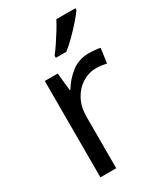

<svg xmlns="http://www.w3.org/2000/svg" viewBox="-191 -845 795 925"><g transform="rotate(-30 206.5 -383.0)"><path d="M335 -546Q350 -546 367.5 -544.5Q385 -543 398 -540L387 -459Q374 -462 358.5 -464Q343 -466 329 -466Q288 -466 252 -443.5Q216 -421 194.5 -380.5Q173 -340 173 -286V0H85V-536H157L167 -438H171Q197 -482 238 -514Q279 -546 335 -546ZM388 -756Q376 -738 351 -709.5Q326 -681 297.5 -652.5Q269 -624 245 -606H187V-618Q202 -637 219.5 -663Q237 -689 254 -716.5Q271 -744 282 -766H388Z"/></g></svg>

Font: Noto Sans Tagalog
Style: Regular
Weight: 400
Designer: Monotype Design Team
Foundry: Monotype Imaging Inc.
Version: Version 2.001; ttfautohint (v1.8.4.7-5d5b)